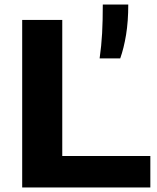

<svg xmlns="http://www.w3.org/2000/svg" viewBox="-20 -828 692 848"><path d="M78 0V-740H255V-139H644V0ZM420 -570Q428 -626 431 -681Q434 -736 434 -808H546.5Q546.5 -733.5 536.8 -674.2Q527 -615 511 -570Z"/></svg>

Font: Encode Sans Exp
Style: Bold
Weight: 700
Width: 7
Designer: Multiple Designers
Foundry: Impallari Type
Version: Version 3.002; ttfautohint (v1.8.3) -l 8 -r 50 -G 200 -x 14 